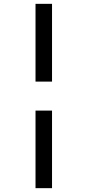

<svg xmlns="http://www.w3.org/2000/svg" viewBox="-20 -889 456 1000"><path d="M251 -869V-464H165V-869ZM251 -313V91H165V-313Z"/></svg>

Font: Merriweather 28pt SemiBold
Style: Regular
Weight: 600
Version: Version 2.100